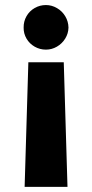

<svg xmlns="http://www.w3.org/2000/svg" viewBox="-20 -558 363 757"><path d="M77.1 178.7 91.8 -312.5H231.4L246.1 178.7ZM250 -449.2Q249.5 -425.8 237.1 -405.8Q224.6 -385.7 204.3 -374Q184.1 -362.3 161.1 -362.3Q137.2 -362.3 116.7 -374Q96.2 -385.7 84.5 -405.8Q72.8 -425.8 73.2 -449.2Q72.8 -473.6 84.5 -494.1Q96.2 -514.6 116.7 -526.4Q137.2 -538.1 161.1 -538.1Q184.1 -538.1 204.6 -526.1Q225.1 -514.2 237.3 -493.9Q249.5 -473.6 250 -449.2Z"/></svg>

Font: Pretendard JP ExtraBold
Style: Regular
Weight: 800
Designer: Base glyphs from Inter by Rasmus Andersson; Hangeul glyphs from Noto Sans CJK(Source Han Sans) by Jang Soo-young and Kan
Foundry: Kil Hyung-jin
Version: Version 1.309